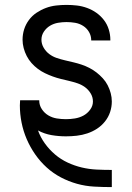

<svg xmlns="http://www.w3.org/2000/svg" viewBox="-20 -548 540 783"><path d="M435 215Q400 215 364 213Q328 211 294 201.5Q260 192 228.5 175.5Q197 159 170.5 135Q144 111 123.5 81.5Q103 52 89 19.5Q75 -13 68 -48Q61 -83 61 -118Q61 -123 61.5 -128.5Q62 -134 62 -139H140V-138Q140 -119 150.5 -103Q161 -87 177 -77.5Q193 -68 211.5 -65Q230 -62 249 -62Q267 -62 285.5 -65Q304 -68 320 -76.5Q336 -85 347.5 -100.5Q359 -116 359 -134Q359 -152 349.5 -167.5Q340 -183 326 -193Q312 -203 295.5 -208.5Q279 -214 262 -218Q245 -222 228.5 -226Q212 -230 195.5 -236Q179 -242 163.5 -249.5Q148 -257 134 -267.5Q120 -278 108.5 -291Q97 -304 89 -319.5Q81 -335 76.5 -352Q72 -369 72 -386Q72 -408 78.5 -428.5Q85 -449 98 -466.5Q111 -484 129 -496Q147 -508 167 -515.5Q187 -523 208.5 -525.5Q230 -528 251 -528Q273 -528 294 -525.5Q315 -523 335.5 -515.5Q356 -508 373.5 -495.5Q391 -483 404 -466Q417 -449 423.5 -428Q430 -407 430 -386V-383H352V-384Q352 -402 343 -417.5Q334 -433 319 -442.5Q304 -452 286.5 -455Q269 -458 251 -458Q234 -458 216.5 -455Q199 -452 184 -443Q169 -434 159 -419Q149 -404 149 -386Q149 -369 158 -353.5Q167 -338 181 -327.5Q195 -317 211.5 -311.5Q228 -306 245 -302Q262 -298 279 -294Q296 -290 312.5 -284.5Q329 -279 344.5 -271Q360 -263 373.5 -252.5Q387 -242 399 -229Q411 -216 419 -200.5Q427 -185 431.5 -168Q436 -151 436 -134Q436 -112 429 -91Q422 -70 408 -52.5Q394 -35 375.5 -23Q357 -11 336 -4Q315 3 293 5.5Q271 8 249 8Q219 8 190 3Q161 -2 135 -16Q145 12 163 37Q181 62 204.5 82Q228 102 256 115Q284 128 313.5 135Q343 142 373.5 143.5Q404 145 435 145H436V215Z"/></svg>

Font: Iosevka Curly
Style: Regular
Weight: 400
Monospace: yes
Designer: Belleve Invis
Foundry: Belleve Invis
Version: Version 22.1.2; ttfautohint (v1.8.4)